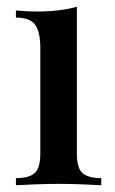

<svg xmlns="http://www.w3.org/2000/svg" viewBox="-20 -547 340 567"><path d="M207 -527V-93Q207 -51 223.5 -36Q240 -21 279 -21V0Q262 -1 226.5 -2.5Q191 -4 154 -4Q119 -4 82 -2.5Q45 -1 27 0V-21Q66 -21 82.5 -36Q99 -51 99 -93V-407Q99 -452 84 -473.5Q69 -495 27 -495V-516Q59 -513 89 -513Q123 -513 152.5 -516.5Q182 -520 207 -527Z"/></svg>

Font: Playfair Display Medium
Style: Regular
Weight: 500
Designer: Claus Eggers Sørensen
Foundry: Claus Eggers Sørensen
Version: Version 1.203